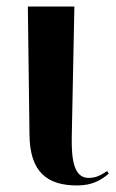

<svg xmlns="http://www.w3.org/2000/svg" viewBox="-20 -556 353 586"><path d="M215 10C262 10 288 -6 312 -26L307 -34C286 -20 272 -13 250 -13C205 -13 198 -71 199 -137L207 -536H65L70 -145C71 -30 125 10 215 10Z"/></svg>

Font: Noto Serif Display ExtraCondensed
Style: Bold
Weight: 700
Width: 2
Designer: Monotype Design Team
Foundry: Monotype Imaging Inc.
Version: Version 2.009